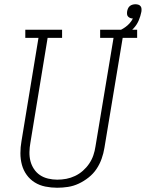

<svg xmlns="http://www.w3.org/2000/svg" viewBox="-20 -875 686 903"><path d="M249 8Q221 8 193.5 2.5Q166 -3 143.5 -17Q121 -31 105.5 -52.5Q90 -74 83 -100Q76 -126 76 -154.5Q76 -183 81 -211L161 -697H99V-735H272V-697H204L123 -204Q119 -182 118.5 -160Q118 -138 123 -118Q128 -98 139.5 -80.5Q151 -63 168 -51.5Q185 -40 206.5 -35Q228 -30 249 -30Q271 -30 292 -34Q313 -38 333 -47.5Q353 -57 370 -72Q387 -87 399.5 -105.5Q412 -124 419 -144.5Q426 -165 429 -186L514 -697H451V-735H625V-697H557L471 -179Q467 -154 458 -128.5Q449 -103 434 -80.5Q419 -58 397 -40.5Q375 -23 350.5 -11.5Q326 0 300 4Q274 8 249 8ZM536 -697 525 -725Q550 -733 571.5 -749Q593 -765 605 -788Q605 -788 605 -788Q605 -788 605 -788Q598 -788 592 -790.5Q586 -793 582 -797.5Q578 -802 577.5 -808.5Q577 -815 578 -822Q579 -828 582 -835Q585 -842 590.5 -846.5Q596 -851 603 -853Q610 -855 617 -855Q624 -855 630.5 -853Q637 -851 641 -846Q645 -841 645.5 -834Q646 -827 645 -820Q641 -799 632.5 -779Q624 -759 609 -742.5Q594 -726 575 -714.5Q556 -703 536 -697Z"/></svg>

Font: Iosevka Slab XLtExObl
Style: Regular
Weight: 200
Width: 7
Italic angle: -9°
Monospace: yes
Designer: Belleve Invis
Foundry: Belleve Invis
Version: Version 11.1.1; ttfautohint (v1.8.3)